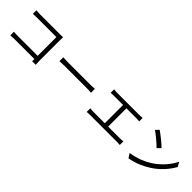

<svg xmlns="http://www.w3.org/2000/svg" viewBox="292 -2065 3417 3417"><g transform="rotate(45 2000.0 -357.0)"><path d="M849 9C848 -7 845 -52 845 -88V-604C845 -628 847 -659 848 -682C828 -681 798 -680 774 -680H281C249 -680 205 -682 172 -686V-597C196 -598 245 -600 282 -600H761V-128H270C228 -128 185 -131 159 -133V-43C186 -45 231 -47 272 -47H761C760 -23 760 -2 759 9Z M1102 -335C1133 -338 1186 -340 1241 -340H1790C1835 -340 1877 -336 1897 -335V-433C1875 -431 1839 -428 1789 -428H1241C1185 -428 1132 -431 1102 -433Z M2539 -125V-585H2779C2807 -585 2839 -584 2864 -581V-669C2840 -666 2809 -663 2779 -663H2229C2209 -663 2171 -665 2145 -669V-581C2170 -584 2210 -585 2229 -585H2454V-125H2172C2145 -125 2114 -127 2084 -131V-40C2115 -43 2145 -44 2172 -44H2833C2853 -44 2889 -44 2916 -40V-131C2890 -128 2863 -125 2833 -125Z M3227 -733 3170 -672C3244 -622 3369 -515 3419 -463L3482 -526C3426 -582 3298 -686 3227 -733ZM3141 -63 3194 19C3361 -12 3487 -73 3587 -137C3738 -231 3854 -367 3923 -492L3875 -577C3817 -454 3695 -306 3541 -209C3446 -150 3316 -89 3141 -63Z"/></g></svg>

Font: Noto Sans Mono CJK JP Regular
Style: Regular
Weight: 400
Designer: Ryoko NISHIZUKA (kana & ideographs); Paul D. Hunt (Latin, Greek & Cyrillic); Wenlong ZHANG (bopomofo); Sandoll Communica
Foundry: Adobe Systems Incorporated
Version: Version 1.004;PS 1.004;hotconv 1.0.82;makeotf.lib2.5.63406